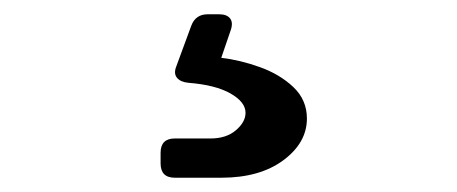

<svg xmlns="http://www.w3.org/2000/svg" viewBox="-20 -46 640 269"><path d="M225 203Q205 203 205 183V168Q205 148 225 148H275Q297 148 310.5 136.5Q324 125 324 112Q324 97 303 85Q282 73 244 70Q233 69 228 63Q223 57 227 47L248 -10Q254 -26 271 -26H287Q298 -26 302.5 -20Q307 -14 303 -3L290 35Q316 38 344 48Q372 58 391 76Q410 94 410 120Q410 154 377 178.5Q344 203 290 203Z"/></svg>

Font: Pitagon Sans Mono
Style: Regular
Weight: 400
Monospace: yes
Designer: Travis Tran
Foundry: Pitagon
Version: Version 1.001;gftools[0.9.26]